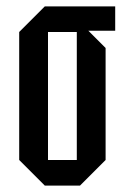

<svg xmlns="http://www.w3.org/2000/svg" viewBox="-20 -580 395 600"><path d="M40 -80V-480L120 -560H340V-484H256L310 -430V-80L230 0H120ZM130 -80H220V-480H130Z"/></svg>

Font: Tektur Condensed
Style: Regular
Weight: 400
Width: 3
Designer: Adam Jagosz
Foundry: Adam Jagosz
Version: Version 1.005;gftools[0.9.30]